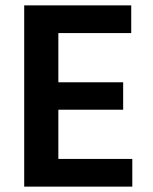

<svg xmlns="http://www.w3.org/2000/svg" viewBox="-20 -694 568 714"><path d="M472 0H70V-674H468V-571H197V-388H438V-286H197V-103H472Z"/></svg>

Font: Hind Madurai SemiBold
Style: Regular
Weight: 600
Designer: Jyotish Sonowal
Foundry: Indian Type Foundry
Version: Version 1.001;PS 1.0;hotconv 1.0.86;makeotf.lib2.5.63406; tt